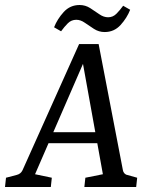

<svg xmlns="http://www.w3.org/2000/svg" viewBox="-32 -747 598 767"><path d="M152 -219H384L395 -175H134ZM459 -67Q460 -60 465 -54.5Q470 -49 477 -48L516 -37L512 0H305L309 -37L379 -51L291 -539H320L108 -51L175 -37L171 0H-12L-8 -37L34 -48Q51 -52 58 -67L284 -571H362ZM386 -619Q363 -619 343.5 -631.5Q324 -644 307 -656Q290 -668 273 -668Q253 -668 239 -654Q225 -640 212 -622L184 -638Q197 -671 222.5 -699Q248 -727 286 -727Q309 -727 328.5 -714.5Q348 -702 365 -690Q382 -678 400 -678Q419 -678 433 -692Q447 -706 460 -724L488 -708Q475 -675 449.5 -647Q424 -619 386 -619Z"/></svg>

Font: Yrsa
Style: Italic
Weight: 400
Italic angle: -7.10001°
Designer: Anna Giedrys (Yrsa+Rasa design), David Brezina (Yrsa art-direction, Rasa art-direction, design)
Foundry: Rosetta Type Foundry
Version: Version 2.004